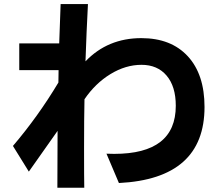

<svg xmlns="http://www.w3.org/2000/svg" viewBox="-20 -835 1040 920"><path d="M42 -135.7Q162.1 -276.4 259.8 -439.5L260.7 -499H72.3V-627H263.7L270.5 -815.4H401.4Q394.5 -684.6 389.6 -541Q496.1 -652.3 657.2 -652.3Q799.8 -652.3 879.9 -565.4Q960 -478.5 960 -322.3Q960 21.5 549.8 42L490.2 -98.6Q502.9 -97.7 527.3 -97.7Q822.3 -97.7 822.3 -328.1Q822.3 -420.9 778.3 -472.7Q734.4 -524.4 658.2 -524.4Q582 -524.4 509.3 -480Q436.5 -435.5 384.8 -359.4Q382.8 -270.5 382.8 -123.5Q382.8 23.4 383.8 64.5H254.9Q254.9 -120.1 255.9 -208L118.2 -12.7Z"/></svg>

Font: GenEi M Gothic v2 Bold
Style: Regular
Weight: 700
Version: Version 2.0